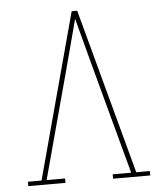

<svg xmlns="http://www.w3.org/2000/svg" viewBox="-53 -781 705 828"><g transform="rotate(-5 300.0 -367.5)"><path d="M197 0H36V-19H95L288 -735H312L505 -19H564V0H403V-19H483L356 -490Q342 -543 328 -595.5Q314 -648 300 -701Q286 -648 272 -595.5Q258 -543 244 -490L117 -19H197Z"/></g></svg>

Font: Iosevka HT Thin Extended
Style: Regular
Weight: 100
Width: 7
Monospace: yes
Designer: Belleve Invis
Foundry: Belleve Invis
Version: Version 32.3.0; ttfautohint (v1.8.4)